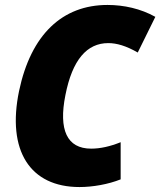

<svg xmlns="http://www.w3.org/2000/svg" viewBox="-20 -745 647 775"><path d="M301 10C354 10 417 -1 467 -21V-171C425 -154 385 -145 348 -145C250 -145 216 -221 244 -361C272 -504 331 -571 417 -571C451 -571 489 -560 536 -533L607 -677C548 -710 480 -725 414 -725C232 -725 105 -606 57 -378C7 -137 101 10 301 10Z"/></svg>

Font: Noto Sans SemiCondensed Black
Style: Italic
Weight: 900
Width: 4
Italic angle: -12°
Designer: Monotype Design Team
Foundry: Monotype Imaging Inc.
Version: Version 2.013